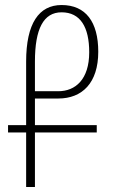

<svg xmlns="http://www.w3.org/2000/svg" viewBox="-20 -744 453 764"><path d="M84 0H119V-217H365V-246H119V-352H212C307 -352 371 -414 371 -538C371 -657 321 -724 225 -724C135 -724 84 -651 84 -499V-246H12V-217H84ZM212 -381H119V-499C119 -629 153 -695 225 -695C300 -695 335 -636 335 -536C335 -428 280 -381 212 -381Z"/></svg>

Font: Noto Serif Armenian ExtraCondensed ExtraLight
Style: Regular
Weight: 200
Width: 2
Designer: Monotype Design Team
Foundry: Monotype Imaging Inc.
Version: Version 2.008